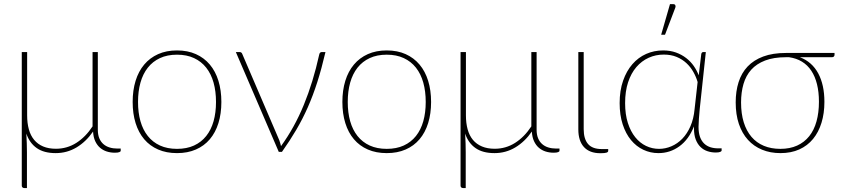

<svg xmlns="http://www.w3.org/2000/svg" viewBox="-20 -750 4160 948"><path d="M114 -493V-180.5Q114 -142 122.5 -111.2Q131 -80.5 148.8 -59.2Q166.5 -38 193.2 -26.8Q220 -15.5 256 -15.5Q311 -15.5 356.8 -44.5Q402.5 -73.5 437 -126V-493H463V-109.5Q463 -85 470.2 -67.5Q477.5 -50 490.2 -38.8Q503 -27.5 520.8 -22Q538.5 -16.5 559.5 -16.5H576V-5.5Q576 -1.5 569 1.2Q562 4 547 4Q526 4 507.2 -2Q488.5 -8 474 -20.5Q459.5 -33 450.2 -52.8Q441 -72.5 439.5 -100.5Q405 -50.5 358 -22.2Q311 6 255 6Q197 6 161.5 -18.8Q126 -43.5 110 -90.5Q111.5 -67.5 112.2 -42.8Q113 -18 113 2V178.5H100Q94 178.5 90.8 175.2Q87.5 172 87.5 166.5V-493Z M854 -501Q906.5 -501 947.2 -482.8Q988 -464.5 1016 -431.2Q1044 -398 1058.5 -351Q1073 -304 1073 -246.5Q1073 -189 1058.5 -142.2Q1044 -95.5 1016 -62.5Q988 -29.5 947.2 -11.8Q906.5 6 854 6Q801.5 6 760.8 -11.8Q720 -29.5 692 -62.5Q664 -95.5 649.5 -142.2Q635 -189 635 -246.5Q635 -304 649.5 -351Q664 -398 692 -431.2Q720 -464.5 760.8 -482.8Q801.5 -501 854 -501ZM854 -15Q902 -15 938 -31.5Q974 -48 998.2 -78.5Q1022.5 -109 1034.5 -151.5Q1046.5 -194 1046.5 -246.5Q1046.5 -299 1034.5 -342Q1022.5 -385 998.2 -415.8Q974 -446.5 938 -463.2Q902 -480 854 -480Q806 -480 770 -463.2Q734 -446.5 709.8 -415.8Q685.5 -385 673.5 -342Q661.5 -299 661.5 -246.5Q661.5 -194 673.5 -151.5Q685.5 -109 709.8 -78.5Q734 -48 770 -31.5Q806 -15 854 -15Z M1587 -493Q1568 -411.5 1546.8 -345Q1525.5 -278.5 1499.8 -220.2Q1474 -162 1442.5 -108.5Q1411 -55 1372 0H1356.5L1144.5 -493H1163.5Q1169 -493 1172 -490Q1175 -487 1176 -484L1359 -57.5Q1361.5 -50 1363.8 -42.8Q1366 -35.5 1367.5 -28.5Q1434 -120 1480 -232Q1526 -344 1556 -480Q1557.5 -487.5 1561 -490.2Q1564.5 -493 1568.5 -493Z M1889.5 -501Q1942 -501 1982.8 -482.8Q2023.5 -464.5 2051.5 -431.2Q2079.5 -398 2094 -351Q2108.5 -304 2108.5 -246.5Q2108.5 -189 2094 -142.2Q2079.5 -95.5 2051.5 -62.5Q2023.5 -29.5 1982.8 -11.8Q1942 6 1889.5 6Q1837 6 1796.2 -11.8Q1755.5 -29.5 1727.5 -62.5Q1699.5 -95.5 1685 -142.2Q1670.5 -189 1670.5 -246.5Q1670.5 -304 1685 -351Q1699.5 -398 1727.5 -431.2Q1755.5 -464.5 1796.2 -482.8Q1837 -501 1889.5 -501ZM1889.5 -15Q1937.5 -15 1973.5 -31.5Q2009.5 -48 2033.8 -78.5Q2058 -109 2070 -151.5Q2082 -194 2082 -246.5Q2082 -299 2070 -342Q2058 -385 2033.8 -415.8Q2009.5 -446.5 1973.5 -463.2Q1937.5 -480 1889.5 -480Q1841.5 -480 1805.5 -463.2Q1769.5 -446.5 1745.2 -415.8Q1721 -385 1709 -342Q1697 -299 1697 -246.5Q1697 -194 1709 -151.5Q1721 -109 1745.2 -78.5Q1769.5 -48 1805.5 -31.5Q1841.5 -15 1889.5 -15Z M2280.5 -493V-180.5Q2280.5 -142 2289 -111.2Q2297.5 -80.5 2315.2 -59.2Q2333 -38 2359.8 -26.8Q2386.5 -15.5 2422.5 -15.5Q2477.5 -15.5 2523.2 -44.5Q2569 -73.5 2603.5 -126V-493H2629.5V-109.5Q2629.5 -85 2636.8 -67.5Q2644 -50 2656.8 -38.8Q2669.5 -27.5 2687.2 -22Q2705 -16.5 2726 -16.5H2742.5V-5.5Q2742.5 -1.5 2735.5 1.2Q2728.5 4 2713.5 4Q2692.5 4 2673.8 -2Q2655 -8 2640.5 -20.5Q2626 -33 2616.8 -52.8Q2607.5 -72.5 2606 -100.5Q2571.5 -50.5 2524.5 -22.2Q2477.5 6 2421.5 6Q2363.5 6 2328 -18.8Q2292.5 -43.5 2276.5 -90.5Q2278 -67.5 2278.8 -42.8Q2279.5 -18 2279.5 2V178.5H2266.5Q2260.5 178.5 2257.2 175.2Q2254 172 2254 166.5V-493Z M2835.5 -493H2862V-112Q2862 -64 2883.5 -39Q2905 -14 2951.5 -14H2983V-5Q2983 0.5 2975.2 3.5Q2967.5 6.5 2944.5 6.5Q2891 6.5 2863.2 -24Q2835.5 -54.5 2835.5 -111Z M3039.5 0ZM3406.5 -126Q3381 -61.5 3334.8 -27.8Q3288.5 6 3231 6Q3191.5 6 3156.5 -10.5Q3121.5 -27 3095.5 -58.5Q3069.5 -90 3054.5 -136Q3039.5 -182 3039.5 -241Q3039.5 -303 3056.5 -351.5Q3073.5 -400 3102.5 -433.2Q3131.5 -466.5 3170.5 -483.8Q3209.5 -501 3254 -501Q3289 -501 3317.5 -490.8Q3346 -480.5 3368.2 -463.2Q3390.5 -446 3405.8 -423.8Q3421 -401.5 3430 -378L3442.5 -483Q3444.5 -493 3452.5 -493H3465L3435 -212.5Q3432.5 -187 3430.8 -163.2Q3429 -139.5 3429 -123.5Q3429 -94.5 3436.2 -74.2Q3443.5 -54 3456.5 -41.5Q3469.5 -29 3487.2 -23.2Q3505 -17.5 3526.5 -17.5H3543V-7Q3543 -3 3536 0Q3529 3 3514 3Q3492.5 3 3473 -3.5Q3453.5 -10 3438.8 -24.2Q3424 -38.5 3415.2 -61.2Q3406.5 -84 3406.5 -116ZM3234 -15Q3265.5 -15 3295.2 -27.8Q3325 -40.5 3349 -65.2Q3373 -90 3389 -126.5Q3405 -163 3409.5 -211L3424.5 -345Q3417 -371 3403.2 -395.2Q3389.5 -419.5 3369 -438.5Q3348.5 -457.5 3320.8 -469Q3293 -480.5 3257.5 -480.5Q3217.5 -480.5 3182.8 -464.8Q3148 -449 3122 -418.8Q3096 -388.5 3081.2 -343.8Q3066.5 -299 3066.5 -241Q3066.5 -185.5 3080 -143.2Q3093.5 -101 3116.5 -72.5Q3139.5 -44 3169.8 -29.5Q3200 -15 3234 -15ZM3244.5 -578.5 3288 -729.5H3305.5Q3311.5 -729.5 3314.2 -724.5Q3317 -719.5 3314.5 -712.5L3263.5 -578.5Z M3929.5 -467.5Q3989.5 -444.5 4020 -387.8Q4050.5 -331 4050.5 -247Q4050.5 -190.5 4036.2 -144Q4022 -97.5 3994.5 -64Q3967 -30.5 3926.5 -12.2Q3886 6 3833.5 6Q3783.5 6 3742.8 -10.8Q3702 -27.5 3673 -59.5Q3644 -91.5 3628.2 -138Q3612.5 -184.5 3612.5 -244.5Q3612.5 -299.5 3626.8 -344.5Q3641 -389.5 3671.2 -421.5Q3701.5 -453.5 3748.5 -471Q3795.5 -488.5 3860.5 -488.5H4100.5V-479Q4100.5 -475 4097.5 -471.2Q4094.5 -467.5 4087.5 -467.5ZM4023.5 -248Q4023.5 -295.5 4014 -334Q4004.5 -372.5 3986 -400.5Q3967.5 -428.5 3939.8 -445.5Q3912 -462.5 3876 -467.5H3861Q3800 -467.5 3757.8 -451.2Q3715.5 -435 3689.2 -405.8Q3663 -376.5 3651 -335.2Q3639 -294 3639 -244Q3639 -189 3652.2 -146.2Q3665.5 -103.5 3690.5 -74.2Q3715.5 -45 3751.5 -30Q3787.5 -15 3833 -15Q3880 -15 3915.8 -31.2Q3951.5 -47.5 3975.5 -77.5Q3999.5 -107.5 4011.5 -150.8Q4023.5 -194 4023.5 -248Z"/></svg>

Font: Lato Thin
Style: Regular
Weight: 200
Designer: Lukasz Dziedzic
Foundry: tyPoland Lukasz Dziedzic
Version: Version 2.007; 2014-02-27